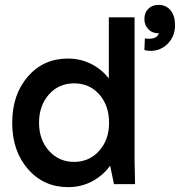

<svg xmlns="http://www.w3.org/2000/svg" viewBox="-20 -751 734 783"><path d="M257.8 12.2Q158.2 12.2 94 -61.5Q29.8 -135.3 29.8 -250Q29.8 -365.2 93.5 -438.7Q157.2 -512.2 256.8 -512.2Q307.1 -512.2 350.3 -491Q393.6 -469.7 423.8 -431.2V-680.2H528.8V-100.1L530.8 0H444.8L429.2 -75.2Q398.4 -33.7 354.2 -10.7Q310.1 12.2 257.8 12.2ZM424.8 -250Q424.8 -320.8 384.8 -366Q344.7 -411.1 282.2 -411.1Q219.7 -411.1 179.4 -365.7Q139.2 -320.3 139.2 -250Q139.2 -181.2 179.7 -136Q220.2 -90.8 282.2 -90.8Q344.2 -90.8 384.5 -136Q424.8 -181.2 424.8 -250ZM570.8 -594.2Q619.6 -587.9 627.9 -615.2Q601.6 -614.7 585.2 -631.6Q568.8 -648.4 568.8 -673.8Q568.8 -699.2 584.7 -715.1Q600.6 -731 627 -731Q657.7 -731 675.8 -708.5Q693.8 -686 693.8 -648.9Q693.8 -611.8 674.6 -585.2Q655.3 -558.6 626.7 -548.8Q598.1 -539.1 568.8 -546.9Z"/></svg>

Font: Apfel Grotezk Mittel
Style: Regular
Weight: 500
Designer: Luigi Gorlero
Foundry: © 2023, Luigi Gorlero & Collletttivo
Version: Version 2.000;Glyphs 3.2 (3217)